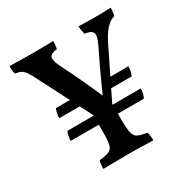

<svg xmlns="http://www.w3.org/2000/svg" viewBox="-155 -817 942 960"><g transform="rotate(-30 315.5 -337.5)"><path d="M374 -264V-168Q374 -116 379.5 -91.5Q385 -67 402 -58.5Q419 -50 454 -45Q458 -35 459.5 -23Q461 -11 461 3Q427 2 390 1Q353 0 321 0Q296 0 268 0.5Q240 1 214.5 1Q189 1 173 2Q173 -11 174.5 -23Q176 -35 179 -45Q217 -49 235 -56.5Q253 -64 258.5 -87Q264 -110 264 -158V-264ZM358 -225H280L102 -572Q86 -604 70.5 -617Q55 -630 29 -631Q25 -643 24 -654.5Q23 -666 23 -678Q38 -678 57.5 -677.5Q77 -677 97.5 -676.5Q118 -676 137 -676Q156 -676 182.5 -676Q209 -676 234.5 -676.5Q260 -677 276 -678Q276 -665 275 -655Q274 -645 271 -633Q233 -629 228 -611Q223 -593 244 -551Q269 -502 298.5 -439Q328 -376 357 -309H350Q380 -378 407.5 -436Q435 -494 457 -539Q482 -589 475 -607.5Q468 -626 429 -631Q426 -643 424 -654Q422 -665 422 -678Q441 -677 469.5 -676.5Q498 -676 521 -676Q544 -676 567 -676.5Q590 -677 608 -678Q608 -666 606.5 -655.5Q605 -645 603 -633Q578 -627 555 -603Q532 -579 507 -529ZM273 -328H109Q109 -342 112 -355.5Q115 -369 119 -380H252ZM277 -201H102Q102 -214 104.5 -228Q107 -242 113 -253H277ZM361 -253H536Q536 -238 533 -225.5Q530 -213 524 -201H361ZM394 -380H538Q538 -363 535 -351.5Q532 -340 527 -328H373Z"/></g></svg>

Font: Vollkorn Medium
Style: Regular
Weight: 500
Designer: Friedrich Althausen
Foundry: Friedrich Althausen
Version: Version 5.000